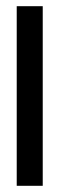

<svg xmlns="http://www.w3.org/2000/svg" viewBox="-20 -600 193 620"><path d="M34 0H118V-580H34Z"/></svg>

Font: Charger Sport
Style: SeBdExt
Weight: 600
Designer: Jasper
Foundry: Cannot Into Space Fonts
Version: Version 1.1